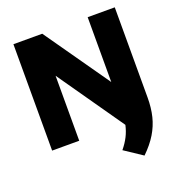

<svg xmlns="http://www.w3.org/2000/svg" viewBox="-168 -879 1171 1255"><g transform="rotate(-20 418.0 -251.5)"><path d="M770.5 -740V-113.5Q770.5 -41 756 18Q741.5 77 709.2 130.2Q677 183.5 622 237L498 154.5Q528 118 546 82.2Q564 46.5 573 5.5L254 -452V0H65.5V-740H266L582 -289V-740Z"/></g></svg>

Font: Encode Sans Semi Expanded ExBd
Style: Regular
Weight: 800
Width: 6
Designer: Multiple Designers
Foundry: Impallari Type
Version: Version 2.000